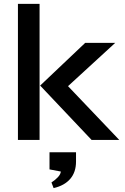

<svg xmlns="http://www.w3.org/2000/svg" viewBox="-20 -718 641 985"><path d="M72 -698H183V0H72ZM571 -498 329 -276 592 0H450L186 -279L417 -498ZM370 111Q370 165 340.5 199.5Q311 234 255 247L244 218Q263 206 277 191Q291 176 292 162L234 151V63H370Z"/></svg>

Font: Syne SemiBold
Style: Regular
Weight: 600
Designer: Lucas Descroix
Foundry: Bonjour Monde
Version: Version 2.200; ttfautohint (v1.8.4)